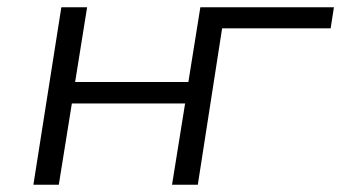

<svg xmlns="http://www.w3.org/2000/svg" viewBox="-20 -509 940 529"><path d="M72 0 149 -489H220L187 -283H499L532 -489H900L891 -431H592L525 0H454L490 -224H178L142 0Z"/></svg>

Font: Nunito Sans 10pt Expanded Light
Style: Italic
Weight: 300
Width: 7
Italic angle: -9°
Designer: Vernon Adams
Foundry: Vernon Adams
Version: Version 3.101;gftools[0.9.27]